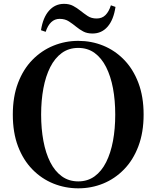

<svg xmlns="http://www.w3.org/2000/svg" viewBox="-20 -975 825 1013"><path d="M196.3 -815.6Q206.5 -882.2 238.4 -918.4Q270.4 -954.7 317.8 -954.7Q345.6 -954.7 365.9 -943.9Q386.1 -933.1 403.6 -919Q422.3 -904.2 442.1 -890.8Q461.9 -877.4 489.8 -877.4Q518.8 -877.4 536.8 -895.8Q554.8 -914.1 565.1 -947L589.3 -938.5Q579.5 -871.2 548.1 -834.7Q516.6 -798.2 468.2 -798.2Q439.4 -798.2 419.4 -808.9Q399.4 -819.6 382.7 -833.4Q364.7 -848.2 344 -861.8Q323.4 -875.5 294.5 -875.5Q268.9 -875.5 250.4 -858.1Q231.9 -840.8 220.9 -807.1ZM392.9 18.6Q324.2 18.6 261.8 -6.5Q199.5 -31.6 151.1 -81Q102.7 -130.4 75.1 -202.8Q47.6 -275.2 47.6 -370.5Q47.6 -464.8 75.1 -537.3Q102.7 -609.9 151.1 -659.3Q199.5 -708.6 261.8 -734Q324.2 -759.4 392.9 -759.4Q462.5 -759.4 524.4 -734.3Q586.3 -709.2 634.4 -659.8Q682.6 -610.4 710.1 -537.9Q737.7 -465.3 737.7 -370.5Q737.7 -276.2 710.1 -203.4Q682.6 -130.6 634.4 -81.3Q586.3 -31.9 524.4 -6.6Q462.5 18.6 392.9 18.6ZM392.9 -18Q442.6 -18 479.3 -44.8Q515.9 -71.5 540 -119.4Q564.1 -167.3 576.1 -231.5Q588 -295.6 588 -370.5Q588 -445.3 576.1 -509.2Q564.1 -573 540 -620.8Q515.9 -668.7 479.3 -695.5Q442.6 -722.2 392.9 -722.2Q343.1 -722.2 306.2 -695.5Q269.3 -668.7 245.1 -620.8Q220.9 -573 209 -509.2Q197 -445.3 197 -370.5Q197 -295.6 209 -231.5Q220.9 -167.3 245.1 -119.4Q269.3 -71.5 306.2 -44.8Q343.1 -18 392.9 -18Z"/></svg>

Font: Noto Serif TC
Style: Regular
Weight: 200
Designer: Ryoko NISHIZUKA 西塚涼子 (kana & ideographs); Frank Grießhammer (Latin, Greek & Cyrillic); Wenlong ZHANG 张文龙 (bopomofo); San
Foundry: Adobe
Version: Version 2.001;hotconv 1.1.0;makeotfexe 2.6.0